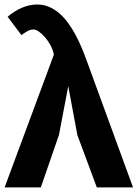

<svg xmlns="http://www.w3.org/2000/svg" viewBox="-20 -810 595 830"><path d="M398.5 0 314.5 -226 275 -437.5 235 -227 156.5 0H0L213 -574Q208.5 -596 197.5 -615.8Q186.5 -635.5 173.5 -650.2Q160.5 -665 147.5 -673.8Q134.5 -682.5 126 -682.5Q119 -682.5 113.2 -681.2Q107.5 -680 101.5 -677Q95.5 -674 88.8 -669.5Q82 -665 72.5 -658.5L13 -737.5Q42 -762.5 74.8 -776.5Q107.5 -790.5 141 -790.5Q169 -790.5 193 -780Q217 -769.5 237.5 -751.5Q258 -733.5 275.2 -709.5Q292.5 -685.5 307 -658.5Q321.5 -631.5 333.5 -602.5Q345.5 -573.5 355.5 -546L555 0Z"/></svg>

Font: B612
Style: Bold Italic
Weight: 700
Italic angle: -10°
Designer: Nicolas Chauveau, Thomas Paillot, Jonathan Favre-Lamarine, Jean-Luc Vinot
Foundry: AIRBUS
Version: Version 1.008